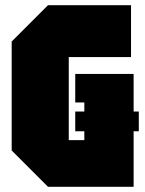

<svg xmlns="http://www.w3.org/2000/svg" viewBox="-20 -720 560 740"><path d="M25 -140V-560L165 -700H485V-500H245V-180H305V-325H270V-435H495V0H165ZM270 -214V-290H515V-214Z"/></svg>

Font: Tektur Condensed Black
Style: Regular
Weight: 900
Width: 3
Designer: Adam Jagosz
Foundry: Adam Jagosz
Version: Version 1.005;gftools[0.9.30]